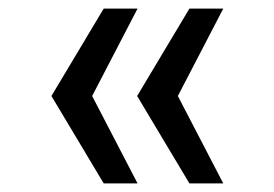

<svg xmlns="http://www.w3.org/2000/svg" viewBox="-20 -534 640 448"><path d="M222 -106H301L195 -310L301 -514H222L100 -310ZM422 -106H501L395 -310L501 -514H422L300 -310Z"/></svg>

Font: CommitMono
Style: 400Regular
Weight: 400
Monospace: yes
Designer: Eigil Nikolajsen
Foundry: Eigil Nikolajsen
Version: Version 1.143